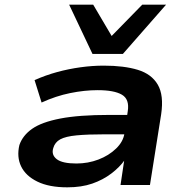

<svg xmlns="http://www.w3.org/2000/svg" viewBox="-20 -792 800 822"><path d="M268 10Q190 10 140 -14.5Q90 -39 70.5 -79.5Q51 -120 63 -171Q77 -212 117.5 -240.5Q158 -269 238 -284.5Q318 -300 448 -300H550L538 -217H432Q355 -217 308 -212.5Q261 -208 238 -195.5Q215 -183 208 -158Q199 -129 223 -110.5Q247 -92 307 -92Q357 -92 401.5 -109Q446 -126 477 -156Q508 -186 513 -222L527 -316Q535 -367 502 -386.5Q469 -406 398 -406Q342 -406 280.5 -393.5Q219 -381 158 -353L128 -449Q175 -470 224.5 -483.5Q274 -497 325 -504Q376 -511 424 -511Q511 -511 570 -493Q629 -475 655.5 -429.5Q682 -384 670 -303L622 0H496L512 -107H514Q492 -76 456.5 -49Q421 -22 375 -6Q329 10 268 10ZM376 -561 276 -772H379L458 -638L589 -772H691L506 -561Z"/></svg>

Font: Nunito Sans 7pt Expanded
Style: Bold Italic
Weight: 700
Width: 7
Italic angle: -9°
Designer: Vernon Adams
Foundry: Vernon Adams
Version: Version 3.101;gftools[0.9.27]